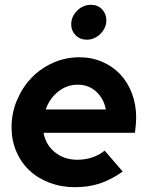

<svg xmlns="http://www.w3.org/2000/svg" viewBox="-20 -767 616 798"><path d="M490 -54Q442 -20 395 -4.5Q348 11 292 11Q235 11 186 -7.5Q137 -26 102 -59Q67 -92 47.5 -138Q28 -184 28 -238Q28 -297 50.5 -350.5Q73 -404 111 -443.5Q149 -483 200.5 -506Q252 -529 310 -529Q361 -529 405 -510Q449 -491 480 -458Q511 -425 528.5 -378.5Q546 -332 546 -278Q546 -267 545 -254.5Q544 -242 541 -215H161Q170 -165 208.5 -134Q247 -103 302 -103Q335 -103 364 -113Q393 -123 415 -141ZM303 -415Q258 -415 222 -386.5Q186 -358 170 -312H420Q411 -358 379.5 -386.5Q348 -415 303 -415ZM341 -602Q313 -602 294.5 -620.5Q276 -639 276 -666Q276 -698 300.5 -722.5Q325 -747 358 -747Q386 -747 404 -728.5Q422 -710 422 -683Q422 -651 397.5 -626.5Q373 -602 341 -602Z"/></svg>

Font: Red Hat Display
Style: Bold Italic
Weight: 700
Italic angle: -12°
Designer: Pentagram / MCKL
Foundry: Pentagram / MCKL
Version: Version 1.003; Red Hat Display Bold Italic